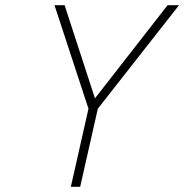

<svg xmlns="http://www.w3.org/2000/svg" viewBox="-20 -720 710 740"><path d="M289 0H253L321 -301L190 -700H229L346 -341L626 -700H670L357 -301Z"/></svg>

Font: Panefresco 1wt
Style: Italic
Weight: 250
Version: Version 1.000